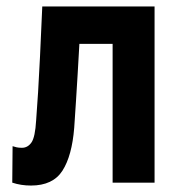

<svg xmlns="http://www.w3.org/2000/svg" viewBox="-20 -566 540 595"><path d="M76 9Q45 9 18 0L19 -113Q25 -111 31.5 -109.5Q38 -108 48 -108Q66 -108 77.5 -124.5Q89 -141 92 -193Q95 -233 98 -280Q101 -327 104 -391Q107 -455 111 -546H459V0H329V-430H226Q223 -376 220.5 -334Q218 -292 215.5 -253Q213 -214 210 -170Q203 -83 173.5 -37Q144 9 76 9Z"/></svg>

Font: Noto Sans Mono ExtraCondensed
Style: Bold
Weight: 700
Width: 2
Designer: Monotype Design Team
Foundry: Monotype Imaging Inc.
Version: Version 2.014